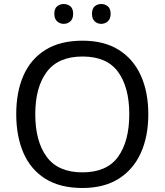

<svg xmlns="http://www.w3.org/2000/svg" viewBox="-20 -928 821 958"><path d="M720 -358Q720 -247 682.5 -164.5Q645 -82 572 -36Q499 10 391 10Q280 10 206.5 -36Q133 -82 97 -165Q61 -248 61 -359Q61 -469 97 -551Q133 -633 206.5 -679Q280 -725 392 -725Q499 -725 572 -679.5Q645 -634 682.5 -551.5Q720 -469 720 -358ZM156 -358Q156 -223 213 -145.5Q270 -68 391 -68Q513 -68 569 -145.5Q625 -223 625 -358Q625 -493 569 -569.5Q513 -646 392 -646Q271 -646 213.5 -569.5Q156 -493 156 -358ZM251 -859Q251 -885 265 -896.5Q279 -908 298 -908Q317 -908 331 -896.5Q345 -885 345 -859Q345 -834 331 -821.5Q317 -809 298 -809Q279 -809 265 -821.5Q251 -834 251 -859ZM439 -859Q439 -885 452.5 -896.5Q466 -908 485 -908Q504 -908 518 -896.5Q532 -885 532 -859Q532 -834 518 -821.5Q504 -809 485 -809Q466 -809 452.5 -821.5Q439 -834 439 -859Z"/></svg>

Font: Noto Sans Masaram Gondi
Style: Regular
Weight: 400
Designer: Ek Type & Mukund Gokhale
Foundry: Ek Type
Version: Version 1.004; ttfautohint (v1.8.4.7-5d5b)